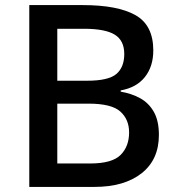

<svg xmlns="http://www.w3.org/2000/svg" viewBox="-20 -734 697 754"><path d="M305 -714Q442 -714 512 -674.5Q582 -635 582 -536Q582 -473 549 -431.5Q516 -390 454 -379V-374Q496 -367 530 -348.5Q564 -330 584 -295Q604 -260 604 -204Q604 -107 536 -53.5Q468 0 351 0H95V-714ZM322 -417Q406 -417 437 -443.5Q468 -470 468 -522Q468 -575 430.5 -598Q393 -621 310 -621H205V-417ZM205 -327V-92H334Q420 -92 453.5 -125.5Q487 -159 487 -214Q487 -265 452.5 -296Q418 -327 328 -327Z"/></svg>

Font: Noto Sans Nag Mundari Medium
Style: Regular
Weight: 500
Version: Version 1.000